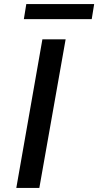

<svg xmlns="http://www.w3.org/2000/svg" viewBox="-20 -922 482 942"><path d="M60 0 188 -729H302L173 0ZM97 -828 109 -902H442L430 -828Z"/></svg>

Font: Hubot Sans Medium
Style: Italic
Weight: 500
Italic angle: -10°
Designer: Deni Anggara
Foundry: GitHub
Version: Version 1.001; ttfautohint (v1.8.4.7-5d5b);gftools[0.9.31]